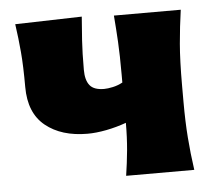

<svg xmlns="http://www.w3.org/2000/svg" viewBox="-43 -552 662 598"><g transform="rotate(-5 288.5 -253.0)"><path d="M328 0Q334 -39 337.8 -79Q341.5 -119 341.5 -164.5Q311 -153.5 278.8 -147.2Q246.5 -141 220 -141Q138.5 -141 88.8 -181.2Q39 -221.5 39 -303Q39 -369 35.2 -412.2Q31.5 -455.5 25 -500.5L233.5 -506Q230.5 -470 228 -431.8Q225.5 -393.5 225.5 -340.5Q225.5 -308 238.5 -291.8Q251.5 -275.5 283.5 -275.5Q294.5 -275.5 310.8 -279Q327 -282.5 341.5 -290.5V-315Q341.5 -377.5 339.2 -417.8Q337 -458 333.5 -500.5H542.5Q535 -448 530.5 -395.5Q526 -343 526 -264.5V-214.5Q526 -152 529.8 -102.2Q533.5 -52.5 541 0Z"/></g></svg>

Font: Commissioner Flair ExtraBold
Style: Regular
Weight: 800
Designer: Kostas Bartsokas
Foundry: Kostas Bartsokas
Version: Version 1.000; ttfautohint (v1.8.3)